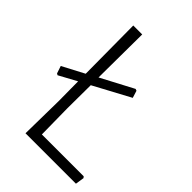

<svg xmlns="http://www.w3.org/2000/svg" viewBox="-193 -722 805 805"><g transform="rotate(45 209.5 -319.5)"><path d="M411 -45 416 -39 410 0H111L114 -194L113 -310L34 -267L27 -271L16 -304L113 -355L111 -639H164L162 -382L306 -458L314 -455L324 -423L162 -336L161 -197L163 -45Z"/></g></svg>

Font: Alegreya Sans Light
Style: Regular
Weight: 300
Designer: Juan Pablo del Peral
Foundry: Huerta Tipografica
Version: Version 2.007